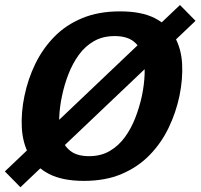

<svg xmlns="http://www.w3.org/2000/svg" viewBox="-48 -722 812 777"><path d="M291.7 10Q204.7 10 150.5 -18Q96.3 -46 70 -94.5Q43.7 -143 40.3 -205Q37 -267 51 -334Q65 -402 94.8 -463.5Q124.7 -525 171.5 -573Q218.3 -621 284.5 -648.5Q350.7 -676 437.7 -676Q524.7 -676 578.5 -648.5Q632.3 -621 659 -573Q685.7 -525 689 -463.5Q692.3 -402 678.3 -334Q664.3 -267 634.5 -205Q604.7 -143 557.5 -94.5Q510.3 -46 444.5 -18Q378.7 10 291.7 10ZM312.3 -90Q360.3 -90 396.2 -111Q432 -132 457.7 -167.3Q483.3 -202.7 500 -246.2Q516.7 -289.7 526.3 -334Q535.7 -379 537.3 -422Q539 -465 528.7 -500Q518.3 -535 491.2 -555.5Q464 -576 416 -576Q368 -576 332.2 -555.5Q296.3 -535 271 -500Q245.7 -465 229 -422Q212.3 -379 203 -334Q193.3 -289.7 191.7 -246.2Q190 -202.7 200 -167.3Q210 -132 237.2 -111Q264.3 -90 312.3 -90ZM680.3 -701.7 743.3 -637.7 34.7 35.7 -28.3 -28.3Z"/></svg>

Font: Epunda Slab Light
Style: Italic
Weight: 300
Italic angle: -12°
Designer: Simon Atzbach
Foundry: typofactur
Version: Version 1.102